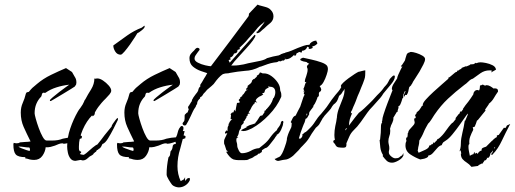

<svg xmlns="http://www.w3.org/2000/svg" viewBox="-20 -703 2231 832"><path d="M128 -10Q123 -10 118.5 -10.5Q114 -11 109 -12Q104 -14 99 -15Q94 -16 89 -17L90 -22Q59 -22 48.5 -33.5Q38 -45 38 -77Q38 -80 39 -81V-84Q44 -83 47 -82.5Q50 -82 52 -82Q62 -82 66 -86Q72 -87 78 -87Q84 -87 90 -88Q95 -88 101 -88.5Q107 -89 112 -90V-91Q95 -125 82.5 -153Q70 -181 70 -215Q70 -238 78.5 -257Q87 -276 92 -297Q94 -303 98.5 -303.5Q103 -304 105 -305Q109 -310 112.5 -314Q116 -318 120 -322Q123 -325 126.5 -327.5Q130 -330 133 -333L140 -339Q167 -362 201 -378.5Q235 -395 266 -408L292 -391Q297 -381 304 -370Q311 -360 311 -347V-343Q310 -341 310 -337L304 -328Q304 -328 288.5 -318Q273 -308 252.5 -296Q232 -284 216.5 -274.5Q201 -265 200 -265Q196 -265 196 -268Q196 -271 208.5 -281.5Q221 -292 237 -304.5Q253 -317 266 -326Q279 -335 280 -336Q252 -333 225 -324.5Q198 -316 177 -301Q175 -300 171 -301Q167 -302 165 -300Q162 -298 161 -292Q160 -286 158 -284Q145 -271 137.5 -253Q130 -235 130 -212Q130 -207 135 -188.5Q140 -170 148 -148Q156 -126 165 -110Q174 -94 182 -94H207Q213 -94 219 -94.5Q225 -95 231 -96Q242 -98 252 -102Q273 -107 294 -108Q301 -112 311 -114Q316 -115 320.5 -115Q325 -115 329 -116L335 -113L334 -104Q327 -102 311.5 -96Q296 -90 280.5 -85Q265 -80 257 -80L253 -81Q252 -81 252 -82H251Q243 -82 235 -79Q231 -77 226.5 -75.5Q222 -74 218 -72Q210 -69 199.5 -66.5Q189 -64 178 -65Q176 -45 163.5 -27.5Q151 -10 128 -10ZM107 -49Q110 -49 110 -55Q110 -57 109 -60.5Q108 -64 106 -64Q101 -64 95 -64.5Q89 -65 84 -66Q78 -67 72 -67.5Q66 -68 61 -68H60Q62 -65 73 -60.5Q84 -56 95 -52.5Q106 -49 107 -49Z M503 -466Q488 -466 479.5 -479.5Q471 -493 471 -506Q501 -528 531.5 -549.5Q562 -571 594 -583L606 -592L607 -588Q607 -582 594 -571.5Q581 -561 575 -559Q574 -557 565 -542.5Q556 -528 543.5 -510.5Q531 -493 519.5 -479.5Q508 -466 503 -466ZM307 -6Q293 -6 285 -16.5Q277 -27 274 -42Q271 -57 271 -68Q271 -107 284.5 -146.5Q298 -186 317 -219Q322 -228 328 -235L338 -250Q341 -255 344 -262Q346 -269 350 -273Q355 -283 361.5 -294Q368 -305 375 -316Q389 -339 389 -363Q390 -362 392 -362H393Q397 -362 399 -363H403Q413 -363 426.5 -354Q440 -345 451 -332.5Q462 -320 462 -310Q462 -303 454.5 -294Q447 -285 438 -276L429 -267L420 -257Q413 -249 406 -239.5Q399 -230 393 -219Q391 -217 391 -214Q391 -210 390 -209Q390 -203 380 -199V-204Q355 -179 338.5 -141Q322 -103 322 -69V-60Q322 -53 324 -51Q325 -47 328 -47H330Q330 -46 331 -46Q331 -45 332 -45V-44Q332 -42 329 -39L328 -38Q326 -36 326 -36Q326 -35 333 -33.5Q340 -32 341 -32Q345 -32 354 -39.5Q363 -47 373 -56Q383 -65 389 -69Q396 -75 402 -77Q410 -87 418 -97Q426 -107 433 -117Q441 -127 448.5 -136Q456 -145 464 -155V-157Q464 -159 469.5 -167.5Q475 -176 481.5 -184Q488 -192 490 -192Q491 -191 491 -187Q491 -183 490 -182Q484 -169 472 -145.5Q460 -122 447.5 -102Q435 -82 424 -79Q422 -74 418 -67Q414 -60 408 -58Q405 -53 400 -53Q397 -45 393 -44Q391 -42 389 -40.5Q387 -39 386 -38Q385 -34 379 -30.5Q373 -27 369 -25Q364 -20 356 -14Q348 -8 340 -8H337L334 -9H332Q331 -10 329 -10Q326 -10 318 -8Q310 -6 307 -6Z M577 -10Q572 -10 567.5 -10.5Q563 -11 558 -12Q553 -14 548 -15Q543 -16 538 -17L539 -22Q508 -22 497.5 -33.5Q487 -45 487 -77Q487 -80 488 -81V-84Q493 -83 496 -82.5Q499 -82 501 -82Q511 -82 515 -86Q521 -87 527 -87Q533 -87 539 -88Q544 -88 550 -88.5Q556 -89 561 -90V-91Q544 -125 531.5 -153Q519 -181 519 -215Q519 -238 527.5 -257Q536 -276 541 -297Q543 -303 547.5 -303.5Q552 -304 554 -305Q558 -310 561.5 -314Q565 -318 569 -322Q572 -325 575.5 -327.5Q579 -330 582 -333L589 -339Q616 -362 650 -378.5Q684 -395 715 -408L741 -391Q746 -381 753 -370Q760 -360 760 -347V-343Q759 -341 759 -337L753 -328Q753 -328 737.5 -318Q722 -308 701.5 -296Q681 -284 665.5 -274.5Q650 -265 649 -265Q645 -265 645 -268Q645 -271 657.5 -281.5Q670 -292 686 -304.5Q702 -317 715 -326Q728 -335 729 -336Q701 -333 674 -324.5Q647 -316 626 -301Q624 -300 620 -301Q616 -302 614 -300Q611 -298 610 -292Q609 -286 607 -284Q594 -271 586.5 -253Q579 -235 579 -212Q579 -207 584 -188.5Q589 -170 597 -148Q605 -126 614 -110Q623 -94 631 -94H656Q662 -94 668 -94.5Q674 -95 680 -96Q691 -98 701 -102Q722 -107 743 -108Q750 -112 760 -114Q765 -115 769.5 -115Q774 -115 778 -116L784 -113L783 -104Q776 -102 760.5 -96Q745 -90 729.5 -85Q714 -80 706 -80L702 -81Q701 -81 701 -82H700Q692 -82 684 -79Q680 -77 675.5 -75.5Q671 -74 667 -72Q659 -69 648.5 -66.5Q638 -64 627 -65Q625 -45 612.5 -27.5Q600 -10 577 -10ZM556 -49Q559 -49 559 -55Q559 -57 558 -60.5Q557 -64 555 -64Q550 -64 544 -64.5Q538 -65 533 -66Q527 -67 521 -67.5Q515 -68 510 -68H509Q511 -65 522 -60.5Q533 -56 544 -52.5Q555 -49 556 -49Z M786 -161Q778 -157 773.5 -162Q769 -167 773 -172Q778 -177 779 -181Q780 -185 780 -190V-198Q780 -205 781 -206L787 -212Q788 -214 793 -216L798 -230Q791 -238 800 -247L801 -248V-249L803 -252L809 -262L810 -264H812Q810 -269 815 -275Q817 -280 821 -285Q825 -290 829 -296Q839 -307 840 -316Q842 -324 849 -330Q848 -330 848 -332Q848 -333 847 -333Q847 -334 848 -335V-336Q850 -338 855 -346.5Q860 -355 865 -364Q867 -367 869 -370Q871 -373 873 -377L878 -386L851 -395Q831 -402 816 -414.5Q801 -427 801 -451Q801 -462 807.5 -470Q814 -478 821 -484Q825 -488 825 -489Q833 -499 841 -494.5Q849 -490 841 -482L835 -474Q831 -468 827 -462.5Q823 -457 823 -449Q823 -439 837.5 -431.5Q852 -424 869.5 -420Q887 -416 894 -416Q935 -470 975 -523Q1015 -576 1055 -630Q1059 -634 1059 -644L1096 -683Q1100 -681 1103.5 -680Q1107 -679 1111 -678Q1115 -677 1118.5 -676Q1122 -675 1126 -674Q1134 -672 1141 -669Q1148 -666 1154 -659Q1165 -648 1165 -632Q1165 -615 1151 -603Q1136 -591 1125 -580Q1121 -577 1117.5 -574Q1114 -571 1110 -567Q1102 -559 1092 -559V-566H1095Q1099 -571 1103.5 -577Q1108 -583 1112 -588Q1122 -599 1127 -610Q1123 -606 1119.5 -603Q1116 -600 1112 -597Q1108 -594 1104.5 -590.5Q1101 -587 1097 -583Q1092 -576 1081 -563.5Q1070 -551 1057 -537Q1046 -523 1034.5 -512Q1023 -501 1018 -496L1017 -495L1021 -491L1008 -486L1009 -485Q1009 -477 1004 -474Q999 -471 994 -471Q992 -465 988.5 -460.5Q985 -456 977 -453Q978 -452 978 -450Q978 -449 979 -448Q979 -447 980 -446H978V-444H973Q972 -444 971 -440L974 -435Q975 -434 975 -431Q989 -446 1002 -461Q1015 -476 1029 -492L1083 -552H1085Q1085 -551 1086 -551Q1086 -550 1087 -550Q1087 -543 1076 -528Q1065 -513 1049 -495.5Q1033 -478 1018.5 -462Q1004 -446 996 -437Q993 -434 989 -428Q986 -425 982 -419H991Q1004 -419 1014.5 -420.5Q1025 -422 1036 -424Q1041 -425 1046 -426.5Q1051 -428 1056 -429Q1061 -430 1066 -431Q1071 -432 1076 -433Q1088 -435 1108 -439.5Q1128 -444 1137 -451Q1163 -459 1188 -463Q1188 -463 1189 -463.5Q1190 -464 1192 -465Q1194 -465 1195 -466Q1197 -469 1200 -469L1208 -472L1216 -474V-475Q1230 -478 1243 -483.5Q1256 -489 1270 -495Q1283 -500 1295.5 -504.5Q1308 -509 1321 -509L1324 -515Q1336 -527 1351 -527V-524Q1355 -520 1355 -515Q1355 -512 1353 -512Q1344 -503 1333 -502Q1334 -500 1334.5 -499Q1335 -498 1335 -497Q1335 -494 1332 -494Q1328 -491 1322 -491Q1317 -491 1317 -497L1320 -499Q1314 -499 1312 -501Q1305 -483 1289 -483L1287 -475L1276 -478Q1271 -473 1266 -473Q1264 -468 1262.5 -464.5Q1261 -461 1255 -461Q1256 -462 1256 -464Q1255 -465 1255 -466Q1248 -458 1238.5 -452Q1229 -446 1216 -446L1215 -453H1214Q1215 -452 1215 -448Q1215 -444 1211.5 -442Q1208 -440 1206 -440Q1205 -440 1205 -441H1203Q1198 -437 1194 -437Q1192 -437 1191 -438H1188Q1183 -434 1179 -433.5Q1175 -433 1167 -432Q1154 -430 1139.5 -425Q1125 -420 1112 -415Q1111 -414 1107 -414Q1105 -414 1105 -413Q1074 -397 1042 -396Q1008 -393 976 -387Q973 -386 970 -385.5Q967 -385 963 -385Q959 -385 956 -384.5Q953 -384 950 -383Q944 -382 935 -373.5Q926 -365 918 -355Q910 -345 906 -339Q902 -335 897 -330.5Q892 -326 887 -322Q877 -315 869 -304Q867 -302 864 -299Q861 -296 859 -292Q854 -283 847 -282Q849 -277 845 -275L843 -273Q834 -264 834 -252Q831 -249 829 -244L828 -240L825 -236Q820 -229 815.5 -219.5Q811 -210 806 -199Q801 -188 796 -178.5Q791 -169 786 -161ZM755 109Q748 109 739.5 106Q731 103 726 98Q721 92 711.5 76.5Q702 61 702 53Q702 34 704 16Q706 -2 710 -21Q716 -26 717 -33Q718 -40 719 -47Q727 -55 728 -67Q729 -79 740 -79L742 -81Q743 -82 741 -86Q739 -91 738 -94.5Q737 -98 740 -103Q741 -105 742 -107.5Q743 -110 744 -111Q745 -112 747 -118Q750 -129 752.5 -137.5Q755 -146 763 -155Q768 -159 772 -155.5Q776 -152 775 -147Q775 -141 772 -135H780Q776 -116 771 -97Q766 -78 761 -59Q749 -22 749 17Q749 52 763 82L777 74L782 65V76L784 81Q786 76 790 72Q794 68 802 68L803 75Q803 78 802 79Q796 92 783 100.5Q770 109 755 109Z M1014 -9Q1003 -9 992 -12Q976 -18 960 -45L968 -47L961 -52L953 -77H952Q951 -80 951 -86V-93Q951 -97 956 -107Q961 -117 965 -126L955 -124V-129Q956 -130 958 -134Q959 -137 963 -138Q964 -137 964 -135L966 -137V-142Q966 -146 966.5 -150.5Q967 -155 970 -158Q970 -164 971 -165L972 -169H974V-173L980 -181Q985 -186 986 -186V-187Q985 -186 983 -186Q979 -186 979 -190Q979 -191 980 -192V-197Q981 -198 981 -202Q981 -206 979 -208L986 -216L990 -215L989 -216H991L992 -217L995 -228L1000 -220L1003 -237Q1004 -242 1005 -247Q1006 -252 1007 -257L1018 -258V-266H1015V-271L1020 -276V-275L1021 -276V-281L1030 -287V-291Q1037 -295 1042 -305Q1045 -312 1056 -314H1050L1051 -315L1047 -312V-320H1049L1050 -322H1051L1053 -326V-331Q1059 -335 1065.5 -341Q1072 -347 1072 -354L1076 -357V-361L1080 -359L1093 -371V-375L1101 -380L1105 -386Q1105 -389 1108 -389Q1109 -389 1112.5 -387.5Q1116 -386 1118 -385H1124Q1140 -385 1156 -373.5Q1172 -362 1183 -346Q1194 -330 1194 -314Q1194 -309 1197 -304Q1198 -301 1198.5 -298Q1199 -295 1199 -291V-287Q1199 -283 1198 -282Q1181 -242 1145.5 -205Q1110 -168 1072 -147Q1064 -143 1054 -139Q1044 -135 1034 -135Q1031 -135 1030 -136L1023 -138Q1026 -139 1032 -143Q1034 -144 1036 -145Q1038 -146 1040 -147L1046 -150Q1048 -150 1049 -151L1048 -152Q1048 -156 1053 -156Q1059 -160 1063 -161L1073 -164Q1079 -166 1083.5 -167.5Q1088 -169 1088 -173Q1092 -176 1098 -186Q1105 -198 1108 -201L1117 -203L1127 -218L1125 -222L1133 -226V-230H1135Q1146 -242 1152.5 -251.5Q1159 -261 1164 -277Q1164 -279 1167 -279V-280Q1173 -292 1173 -303Q1173 -327 1150 -327Q1148 -327 1145 -328Q1141 -328 1141 -326H1146L1141 -322Q1136 -320 1131.5 -316Q1127 -312 1127 -305H1123Q1125 -305 1126 -301Q1119 -301 1116 -297L1121 -294Q1119 -292 1116 -290.5Q1113 -289 1110 -287Q1107 -286 1104 -284.5Q1101 -283 1099 -281Q1088 -273 1088 -266Q1088 -265 1089 -264Q1090 -263 1091.5 -262Q1093 -261 1095 -259L1087 -260Q1087 -260 1088 -260.5Q1089 -261 1090 -261Q1086 -261 1084 -260Q1082 -260 1084 -258L1085 -257Q1085 -257 1084.5 -257Q1084 -257 1084 -256Q1083 -255 1083 -254H1081Q1077 -249 1073.5 -244Q1070 -239 1068 -234Q1064 -225 1057 -216L1064 -211H1057L1053 -207V-202L1047 -197L1049 -196L1039 -179L1036 -178V-170L1025 -158L1026 -154H1024V-147Q1017 -140 1015 -129Q1014 -119 1007 -109H1013L1005 -104V-101Q1004 -100 1004 -98Q1004 -94 1004.5 -91Q1005 -88 1006 -85Q1007 -82 1007.5 -79Q1008 -76 1008 -72Q1008 -64 1014.5 -51.5Q1021 -39 1028 -39Q1047 -39 1066 -49Q1084 -60 1103 -61L1124 -78Q1140 -91 1152 -109Q1165 -127 1181 -140H1182L1180 -142Q1183 -146 1189 -154Q1195 -162 1196 -167Q1197 -168 1197 -171Q1197 -173 1198 -174Q1200 -179 1204 -179Q1208 -179 1208 -174Q1208 -171 1207 -170Q1207 -160 1198.5 -141.5Q1190 -123 1179 -119V-116Q1174 -111 1169 -102Q1162 -93 1149.5 -77Q1137 -61 1129 -61L1115 -52V-48Q1115 -43 1109 -41Q1105 -36 1099 -37Q1096 -31 1089 -29Q1086 -28 1080 -24Q1078 -21 1070.5 -18Q1063 -15 1060 -14Q1055 -10 1048 -9.5Q1041 -9 1036 -9Z M1679 2Q1664 2 1655 -7Q1646 -16 1638 -27Q1639 -29 1639.5 -30Q1640 -31 1640 -31Q1640 -32 1638 -34Q1630 -48 1628 -64.5Q1626 -81 1625 -96L1627 -98Q1629 -113 1630 -128Q1631 -143 1631 -159Q1631 -166 1636 -173V-174Q1635 -174 1635 -175V-176Q1635 -178 1636 -178Q1637 -193 1642 -207Q1650 -232 1659 -255.5Q1668 -279 1679 -307Q1682 -310 1680 -313L1678 -317Q1678 -328 1686.5 -341Q1695 -354 1701 -363Q1701 -368 1706 -379.5Q1711 -391 1716.5 -402Q1722 -413 1724 -415Q1716 -413 1717.5 -416.5Q1719 -420 1721 -420L1731 -435Q1736 -441 1737 -450Q1739 -458 1742 -466Q1745 -474 1755 -476Q1757 -478 1761 -478Q1769 -478 1783.5 -473.5Q1798 -469 1810 -462Q1822 -455 1822 -447Q1822 -438 1814.5 -423.5Q1807 -409 1798 -393L1779 -363Q1769 -349 1764 -337H1762V-334L1753 -325V-321L1752 -320Q1751 -313 1749 -305.5Q1747 -298 1742 -291L1736 -292Q1730 -279 1729.5 -286Q1729 -293 1737 -306L1735 -309Q1731 -301 1728.5 -294.5Q1726 -288 1727 -279V-280L1728 -279L1724 -277L1721 -267Q1720 -264 1719 -261Q1718 -258 1717 -256Q1713 -244 1706 -242L1707 -236L1704 -227Q1702 -220 1703 -218H1699V-217L1684 -192Q1685 -191 1685 -189Q1685 -183 1680 -171Q1673 -158 1672 -151Q1671 -149 1670.5 -147Q1670 -145 1671 -141L1670 -142Q1670 -141 1670.5 -140Q1671 -139 1671 -139V-135Q1671 -122 1667 -113Q1663 -102 1663 -90Q1663 -84 1665 -76Q1666 -72 1666.5 -68.5Q1667 -65 1667 -61Q1667 -55 1666 -52Q1665 -50 1665 -47Q1665 -44 1665 -42Q1665 -34 1675 -25.5Q1685 -17 1693 -17Q1705 -17 1710 -21Q1712 -23 1715.5 -25.5Q1719 -28 1723 -30L1728 -40V-28L1727 -27Q1722 -16 1706 -7Q1690 2 1679 2ZM1183 -6Q1181 -6 1176 -8.5Q1171 -11 1170 -15H1173Q1175 -16 1177.5 -17Q1180 -18 1181 -19Q1183 -20 1185.5 -21Q1188 -22 1190 -23Q1197 -27 1203 -39Q1209 -51 1213.5 -64.5Q1218 -78 1220 -84L1223 -97Q1223 -101 1223.5 -104Q1224 -107 1225 -110Q1228 -121 1232.5 -131Q1237 -141 1242 -151Q1243 -153 1243.5 -160Q1244 -167 1244 -170Q1243 -170 1241 -172Q1240 -173 1240 -174Q1240 -176 1241 -176Q1244 -183 1248.5 -191.5Q1253 -200 1261 -202Q1263 -207 1266 -212Q1269 -217 1271 -222Q1273 -227 1276 -231.5Q1279 -236 1281 -241L1290 -268Q1292 -275 1294.5 -281.5Q1297 -288 1301 -294H1298L1296 -300L1300 -306L1293 -308Q1296 -309 1298 -311V-312Q1295 -315 1295 -318Q1295 -320 1296 -320Q1298 -324 1299 -327.5Q1300 -331 1301 -335Q1303 -343 1308 -348H1306Q1306 -347 1303 -347Q1301 -347 1301 -350Q1301 -355 1303 -361.5Q1305 -368 1307 -373Q1309 -380 1311 -387Q1313 -394 1313 -401Q1313 -405 1312 -407Q1310 -411 1310 -414Q1310 -418 1314 -422Q1317 -424 1320 -427Q1314 -429 1312 -431Q1310 -434 1305 -435H1304L1294 -437L1286 -440Q1281 -442 1281 -445Q1281 -448 1286 -450Q1292 -452 1293 -453Q1307 -450 1329.5 -445Q1352 -440 1372 -433Q1392 -426 1398 -417Q1400 -413 1400.5 -409.5Q1401 -406 1401 -403Q1401 -396 1395.5 -379Q1390 -362 1382 -347.5Q1374 -333 1365 -330L1366 -329L1370 -322Q1372 -316 1372 -316Q1372 -313 1370.5 -309.5Q1369 -306 1365 -305L1364 -304Q1364 -303 1363 -302Q1362 -301 1362 -299Q1362 -296 1361 -295H1362V-291Q1362 -285 1356 -282Q1355 -277 1349.5 -264.5Q1344 -252 1341 -249L1337 -243Q1338 -242 1338 -241Q1338 -238 1336 -238L1334 -236Q1333 -233 1329 -229Q1328 -227 1326.5 -225.5Q1325 -224 1324 -222Q1318 -215 1320 -207H1319Q1319 -205 1317 -203Q1315 -199 1312 -194Q1309 -189 1304 -188Q1303 -184 1302 -179.5Q1301 -175 1300 -173Q1299 -171 1298 -168.5Q1297 -166 1296 -164L1292 -154Q1287 -142 1283 -129.5Q1279 -117 1275 -103H1278Q1278 -102 1279 -102Q1284 -102 1288 -108.5Q1292 -115 1290 -121Q1295 -123 1297 -126Q1302 -131 1305 -131Q1310 -136 1313 -138L1320 -145Q1335 -159 1346 -177Q1351 -185 1357.5 -193.5Q1364 -202 1371 -209Q1379 -219 1387.5 -229Q1396 -239 1403 -250Q1410 -261 1417.5 -271Q1425 -281 1433 -291Q1440 -299 1447 -307.5Q1454 -316 1459 -326Q1457 -328 1457 -330Q1457 -335 1467 -344.5Q1477 -354 1490.5 -364Q1504 -374 1516.5 -382Q1529 -390 1534 -392Q1537 -392 1547 -395Q1558 -398 1560 -398H1563Q1563 -387 1562.5 -377Q1562 -367 1559 -359Q1556 -350 1552.5 -341Q1549 -332 1545 -323Q1538 -304 1530 -287L1521 -263Q1519 -257 1516 -251Q1513 -245 1511 -240L1507 -230Q1506 -225 1502 -221Q1502 -220 1501.5 -217.5Q1501 -215 1500 -212Q1503 -212 1506 -213Q1499 -197 1496 -186.5Q1493 -176 1492 -159Q1504 -175 1517.5 -192.5Q1531 -210 1535 -214Q1546 -222 1558 -233Q1570 -244 1581 -255Q1587 -261 1593 -267Q1599 -273 1604 -279Q1609 -285 1614.5 -290.5Q1620 -296 1625 -301Q1629 -305 1632.5 -309Q1636 -313 1639 -317Q1644 -325 1652 -333Q1658 -339 1663 -349Q1665 -353 1667 -357Q1669 -361 1673 -365L1680 -372Q1684 -376 1687 -376Q1691 -376 1691 -371Q1691 -358 1675 -338.5Q1659 -319 1648 -306Q1644 -302 1641 -297.5Q1638 -293 1635 -288Q1628 -278 1620 -270L1596 -243Q1581 -228 1572 -215Q1558 -195 1543.5 -174.5Q1529 -154 1511 -137Q1500 -126 1493.5 -111Q1487 -96 1481 -82Q1482 -74 1480 -68.5Q1478 -63 1467 -63Q1457 -63 1447 -64.5Q1437 -66 1432 -78Q1431 -80 1427 -84Q1424 -86 1424 -90Q1424 -91 1425 -92V-94L1431 -97V-98Q1430 -103 1429.5 -108Q1429 -113 1429 -118Q1429 -128 1430 -137.5Q1431 -147 1433 -157Q1435 -166 1437 -175.5Q1439 -185 1440 -195Q1442 -195 1440 -197Q1442 -217 1450 -237Q1458 -257 1465.5 -276.5Q1473 -296 1473 -314V-318Q1470 -311 1465 -306Q1463 -302 1461 -299Q1459 -296 1456 -293L1453 -291Q1448 -287 1446 -278Q1445 -274 1443 -270.5Q1441 -267 1439 -263Q1438 -261 1432 -255L1429 -253Q1426 -251 1424 -248Q1422 -245 1420 -243Q1414 -231 1405 -222Q1400 -217 1395.5 -211.5Q1391 -206 1386 -201L1382 -195Q1378 -191 1377 -188L1365 -167Q1363 -163 1360 -160Q1357 -157 1355 -155Q1348 -150 1344 -143Q1330 -124 1320 -106Q1314 -96 1306.5 -87.5Q1299 -79 1291 -71Q1287 -67 1284 -64Q1281 -61 1279 -58Q1277 -55 1274 -52Q1271 -49 1269 -47L1250 -28Q1234 -15 1221 -12Q1208 -11 1188 -6ZM1306 -202H1307Q1310 -205 1311 -207L1312 -208L1310 -212Q1309 -209 1308 -206.5Q1307 -204 1306 -202ZM1477 -138Q1479 -140 1480.5 -142.5Q1482 -145 1484 -148Q1483 -148 1479 -146Q1478 -144 1477 -142Q1476 -140 1477 -138Z M2023 20Q2013 8 2002.5 1.5Q1992 -5 1984.5 -13.5Q1977 -22 1977 -37H1979L1976 -52L1973 -49L1971 -46Q1972 -50 1973 -53.5Q1974 -57 1975 -60Q1976 -65 1976.5 -69.5Q1977 -74 1977 -79Q1977 -92 1979 -104.5Q1981 -117 1984 -129Q1987 -141 1989.5 -153.5Q1992 -166 1994 -180H1996L2007 -206L2006 -211Q2004 -207 2003 -206Q2002 -204 2000 -202Q1989 -186 1973 -163.5Q1957 -141 1941 -121.5Q1925 -102 1912 -94Q1904 -89 1901 -86.5Q1898 -84 1894 -74Q1884 -72 1874.5 -61Q1865 -50 1856 -40Q1847 -30 1836 -29L1835 -24Q1829 -18 1819 -15.5Q1809 -13 1801 -12Q1779 -20 1758 -34Q1737 -48 1737 -73Q1737 -83 1740 -90H1741V-95Q1739 -98 1740 -103Q1741 -108 1743 -108L1744 -107Q1746 -110 1746.5 -117Q1747 -124 1747 -126L1749 -128Q1749 -135 1756 -143Q1763 -151 1769.5 -158Q1776 -165 1776 -168Q1777 -169 1777 -171Q1777 -176 1776 -179Q1774 -183 1775 -186V-190H1779L1782 -195V-197Q1779 -199 1779 -200V-202Q1779 -205 1781 -207L1784 -210V-211Q1784 -212 1785 -213V-215L1790 -220Q1794 -224 1796 -225Q1804 -236 1809 -245H1813L1814 -244Q1813 -246 1812.5 -247Q1812 -248 1812 -249Q1812 -257 1825.5 -272Q1839 -287 1858 -304.5Q1877 -322 1895 -337.5Q1913 -353 1923 -362V-367H1925Q1929 -369 1933.5 -373Q1938 -377 1943 -381Q1953 -391 1960 -392L1962 -397L1968 -398Q1969 -399 1970 -400Q1971 -401 1972 -402Q1974 -403 1975 -403Q1976 -403 1977 -404L1978 -405L1980 -406V-407Q1980 -407 1980 -407.5Q1980 -408 1981 -409L1999 -416L2001 -415L2015 -421L2018 -424H2019L2032 -425L2039 -429L2041 -431V-430L2042 -431L2044 -429Q2053 -433 2062 -433Q2071 -433 2086 -430Q2101 -427 2114 -420.5Q2127 -414 2129 -403V-401L2108 -389Q2110 -394 2111 -395V-396Q2111 -398 2107 -398H2101Q2080 -398 2062.5 -386Q2045 -374 2029 -362Q2020 -360 2010 -350Q2000 -340 1992 -335Q1953 -305 1921.5 -275.5Q1890 -246 1862 -205Q1857 -197 1849 -184.5Q1841 -172 1835 -167Q1830 -158 1825 -149Q1820 -140 1816 -130Q1812 -120 1807 -111Q1802 -102 1797 -94Q1797 -82 1794 -71Q1792 -65 1792 -61Q1791 -58 1791 -55Q1791 -52 1790 -50L1794 -41Q1806 -46 1823 -54Q1840 -62 1840 -72Q1846 -74 1846 -74H1848V-76Q1850 -78 1851 -78H1854L1857 -82V-87L1861 -83L1874 -96Q1874 -101 1881 -102Q1898 -116 1911 -135Q1918 -145 1925 -154Q1932 -163 1940 -171H1942L1955 -187L1954 -191L1968 -209H1970Q1972 -215 1976 -221L1979 -219L1987 -230L1986 -231Q1991 -239 1997 -247Q2003 -255 2009 -262Q2015 -270 2020.5 -278Q2026 -286 2031 -294Q2031 -301 2036 -307Q2041 -313 2049 -313L2056 -311Q2060 -318 2060 -333Q2065 -332 2068 -335Q2068 -335 2074 -337V-335L2082 -332Q2086 -334 2088 -334Q2096 -334 2104 -329.5Q2112 -325 2118 -320Q2118 -318 2119 -319Q2119 -320 2120 -320H2125Q2138 -320 2138 -309V-306Q2133 -299 2128.5 -292Q2124 -285 2120 -278Q2112 -264 2098 -253V-251L2082 -228L2084 -224L2050 -182L2047 -181Q2045 -174 2042.5 -167.5Q2040 -161 2037 -154L2028 -151Q2030 -149 2030 -146Q2030 -142 2031 -141Q2023 -126 2017.5 -111Q2012 -96 2014 -79Q2011 -77 2010.5 -73.5Q2010 -70 2010 -67Q2010 -62 2010.5 -57.5Q2011 -53 2012 -48Q2013 -43 2014 -38Q2015 -33 2016 -28L2027 -34H2030L2031 -35L2033 -38Q2033 -41 2036 -45L2038 -37L2047 -41V-37H2048Q2052 -37 2054 -43Q2056 -45 2059 -47.5Q2062 -50 2066 -50L2067 -52V-55Q2067 -60 2074 -63Q2078 -64 2080.5 -65.5Q2083 -67 2085 -67H2086L2112 -93H2113Q2115 -96 2121.5 -101.5Q2128 -107 2133 -109V-116L2140 -118H2141L2164 -150Q2164 -149 2166 -149Q2168 -149 2169 -148Q2170 -148 2172.5 -151.5Q2175 -155 2175 -157Q2176 -158 2177.5 -159.5Q2179 -161 2183 -162Q2186 -164 2188 -164.5Q2190 -165 2191 -166Q2180 -145 2171.5 -128Q2163 -111 2155 -94Q2147 -77 2137 -61.5Q2127 -46 2112 -31L2108 -35L2115 -44L2114 -50L2112 -49V-45L2105 -38Q2104 -25 2096 -19H2092L2090 -20V-15L2084 -8L2081 -9L2069 8V5L2067 6Q2065 7 2063 8Q2061 9 2059 10Q2053 12 2052 16ZM2123 -59Q2123 -62 2124 -63L2126 -66L2122 -65H2123L2120 -60L2121 -61Z"/></svg>

Font: Water Brush
Style: Regular
Weight: 400
Designer: Robert E. Leuschke
Foundry: Robert E. Leuschke
Version: Version 1.010; ttfautohint (v1.8.4.7-5d5b)